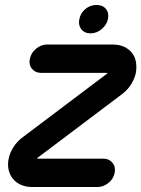

<svg xmlns="http://www.w3.org/2000/svg" viewBox="-20 -742 568 772"><path d="M344 -608Q319 -608 306.5 -625Q294 -642 299 -665Q304 -690 323.5 -706Q343 -722 368 -722Q393 -722 406 -706Q419 -690 414 -665Q409 -642 389 -625Q369 -608 344 -608ZM145 -449Q122 -449 108.5 -465.5Q95 -482 100 -505Q105 -530 125.5 -546.5Q146 -563 169 -563H431Q461 -563 481 -553Q501 -543 512.5 -527Q524 -511 527 -490Q530 -469 526 -448Q521 -425 507.5 -403.5Q494 -382 474 -366L129 -106Q129 -104 134 -104H396Q419 -104 432.5 -87Q446 -70 441 -47Q436 -22 415.5 -6Q395 10 372 10H110Q84 10 64 1Q44 -8 31.5 -23.5Q19 -39 14.5 -60Q10 -81 15 -105Q20 -128 33.5 -149.5Q47 -171 67 -187L412 -447Q412 -449 407 -449Z"/></svg>

Font: VDS
Style: Bold Italic
Weight: 700
Designer: artmaker
Foundry: artmaker
Version: Version 1.000 2009 initial release